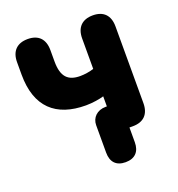

<svg xmlns="http://www.w3.org/2000/svg" viewBox="-157 -845 1082 1164"><g transform="rotate(-20 383.5 -262.5)"><path d="M455 190C515 190 548 156 548 95V0H570C640 0 678 -39 678 -110V-605C678 -676 640 -715 571 -715C502 -715 463 -676 463 -605V-409C437 -400 402 -395 375 -395C297 -395 258 -432 258 -531V-605C258 -676 220 -715 151 -715C82 -715 43 -676 43 -605V-525C43 -315 154 -216 347 -216C390 -216 437 -224 463 -232V-167H455C399 -167 363 -130 363 -82V95C363 156 395 190 455 190Z"/></g></svg>

Font: SN Pro Black
Style: Regular
Weight: 900
Designer: Tobias Whetton
Foundry: Supernotes
Version: Version 1.001;Glyphs 3.2 (3249)